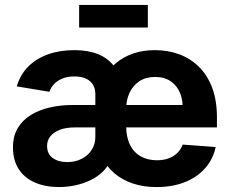

<svg xmlns="http://www.w3.org/2000/svg" viewBox="-20 -759 950 790"><path d="M222.6 10.6Q166.8 10.6 124.1 -7.8Q81.4 -26.1 57.4 -62.5Q33.4 -98.9 33.4 -152.6Q33.4 -199.2 53.3 -232.3Q73.3 -265.4 107.6 -286.3Q141.9 -307.1 185.6 -317Q229.2 -326.9 276.9 -326.9H766.2L731 -300.6Q734.2 -343 721.5 -374.8Q708.8 -406.6 682.6 -424.5Q656.3 -442.4 618.3 -442.4Q580.4 -442.4 553.7 -424.9Q527 -407.3 513 -377.2Q498.9 -347.1 498.9 -308.7V-243.8Q498.9 -195.4 514.8 -163.4Q530.7 -131.4 559.3 -115.5Q587.9 -99.6 625.6 -99.6Q651.5 -99.6 672.5 -106.9Q693.4 -114.2 708.6 -128.7Q723.8 -143.1 731.7 -164.1L867.5 -154Q856.7 -104.3 824.4 -67.3Q792.2 -30.3 741.3 -9.8Q690.4 10.7 623.5 10.7Q569.8 10.7 525.7 -4.3Q481.6 -19.4 449.7 -46.8Q417.9 -74.3 400 -111.9L406.9 -441.1Q428.2 -475.8 459 -500.9Q489.8 -526 529.5 -539.4Q569.3 -552.7 617.3 -552.7Q670.8 -552.7 717.1 -535.7Q763.5 -518.7 798.4 -484.3Q833.4 -449.9 853 -398Q872.6 -346 872.6 -275.8V-234.7H287.9Q251.7 -234.7 226.2 -225Q200.8 -215.2 187.3 -198.2Q173.7 -181.1 173.7 -159.1Q173.7 -125.5 197 -108.8Q220.3 -92.1 256.2 -92.1Q290.8 -92.1 316.8 -105.9Q342.9 -119.6 357.6 -143Q372.3 -166.4 372.3 -195.2V-371.6Q372.3 -394.7 362.2 -411Q352.1 -427.3 332.9 -435.9Q313.7 -444.5 285.9 -444.5Q257.9 -444.5 237 -436Q216 -427.4 202.6 -413.2Q189.2 -399 183.3 -381.3L49 -403.6Q62.9 -451.3 95.6 -484.5Q128.4 -517.7 177 -535.2Q225.7 -552.7 286.4 -552.7Q342.9 -552.7 384.1 -535.9Q425.3 -519 450.3 -485.3Q475.3 -451.5 482.5 -400.3L474.6 -96.2H432.7Q422.3 -70.9 401.3 -51Q380.4 -31.2 352.1 -17.5Q323.7 -3.8 290.6 3.4Q257.4 10.6 222.6 10.6ZM588.3 -738.8V-645.8H305.6V-738.8Z"/></svg>

Font: Atlassian Sans
Style: Regular
Weight: 400
Designer: Rasmus Andersson
Foundry: Modifications by Atlassian Pty Ltd, manufactured by rsms
Version: Version 4.001;git-9221beed3